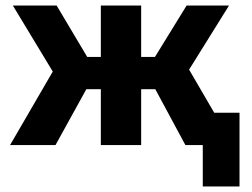

<svg xmlns="http://www.w3.org/2000/svg" viewBox="-20 -525 913 695"><path d="M714 150V-117H847V150ZM345 0V-202H204.5V-319H345V-505H491V-319H630V-202H491V0ZM16.5 0 171 -266 26.5 -505H185L327.5 -265.5L181 0ZM651 0 508 -265.5 655.5 -505H809L664.5 -273L823.5 0Z"/></svg>

Font: Geologica Roman SemiBold
Style: Regular
Weight: 600
Designer: Sindre Bremnes, Frode Helland
Foundry: Monokrom Skriftforlag AS
Version: Version 1.010;gftools[0.9.28]